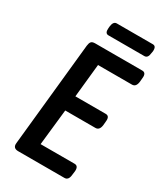

<svg xmlns="http://www.w3.org/2000/svg" viewBox="-209 -934 876 1019"><g transform="rotate(30 229.0 -424.5)"><path d="M80 0Q46 0 50 -33L115 -667Q117 -684 123.5 -692Q130 -700 148 -700H436Q461 -700 457 -666L455 -643Q451 -608 426 -608H218L197 -404H383Q408 -404 404 -370L402 -347Q398 -312 373 -312H188L164 -92H372Q397 -92 394 -58L391 -35Q388 0 363 0ZM187 -772Q165 -772 168 -805L169 -816Q173 -849 194 -849H415Q437 -849 434 -816L432 -805Q429 -772 407 -772Z"/></g></svg>

Font: Asap Condensed Condensed Medium
Style: Italic
Weight: 500
Width: 3
Italic angle: -6°
Designer: Pablo Cosgaya
Foundry: Omnibus-Type
Version: Version 3.001; ttfautohint (v1.8.4.7-5d5b)